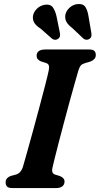

<svg xmlns="http://www.w3.org/2000/svg" viewBox="-20 -950 504 970"><path d="M245.5 -104.5Q241.5 -87 245.5 -78.5Q249.5 -70 261.5 -67L283 -60.5Q306 -51 306 -32.5Q306 -17.5 295 -8.8Q284 0 265.5 0H42.5Q22 0 15.2 -8Q8.5 -16 8.5 -28Q8 -40.5 15.8 -49Q23.5 -57.5 36 -61.5L60 -68Q85.5 -74.5 96 -108Q103 -132.5 116.8 -180.8Q130.5 -229 146.8 -289Q163 -349 179.2 -409.2Q195.5 -469.5 208.2 -519.2Q221 -569 226.5 -595.5Q229.5 -611 226.5 -619.8Q223.5 -628.5 210.5 -632.5L188 -639.5Q165 -648.5 165 -667.5Q165 -700 209 -700H430Q450.5 -700 457.2 -692.2Q464 -684.5 464 -672.5Q464 -659.5 456 -651.2Q448 -643 435 -638.5L409.5 -631Q395.5 -627 388.8 -619.8Q382 -612.5 376.5 -595.5Q369.5 -571.5 357.5 -529.2Q345.5 -487 331.2 -435Q317 -383 302.8 -329.2Q288.5 -275.5 276.2 -228.2Q264 -181 255.8 -147.8Q247.5 -114.5 245.5 -104.5ZM427.5 -865.5 441.5 -783.5Q443 -774 441.5 -766.5Q440 -759 432 -753.5Q424.5 -748.5 416 -749.2Q407.5 -750 401.5 -755L345 -808.5Q325 -823.5 316.2 -838.5Q307.5 -853.5 310 -874Q313.5 -894.5 331 -910.8Q348.5 -927 372.5 -929.5Q400.5 -932 411.8 -914Q423 -896 427.5 -865.5ZM266 -865.5 282.5 -784Q284 -775.5 283 -768Q282 -760.5 274.5 -754.5Q259.5 -743.5 243.5 -754L185 -805.5Q164 -819 154.2 -833.5Q144.5 -848 146.5 -868Q149 -888.5 165.8 -905.2Q182.5 -922 206.5 -926Q234.5 -930 247 -912.8Q259.5 -895.5 266 -865.5Z"/></svg>

Font: Fraunces 9pt Soft SemiBold
Style: Italic
Weight: 600
Italic angle: -16°
Version: Version 1.000;[b76b70a41]